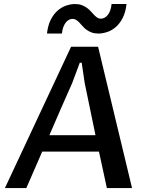

<svg xmlns="http://www.w3.org/2000/svg" viewBox="-20 -952 751 972"><path d="M481 -184.6H193.8L113.3 0H4.9L339.8 -715.3H476.6L648.4 0H521ZM463.4 -267.6 408.7 -532.2 393.6 -634.3H383.8L345.7 -532.2Q315.9 -465.8 287.4 -400.1Q258.8 -334.5 230 -267.6ZM478 -782.2Q458 -782.2 443.4 -787.8Q428.7 -793.5 417.7 -801.5Q406.7 -809.6 398.4 -819.3Q390.1 -829.1 382.3 -837.2Q374.5 -845.2 366.2 -850.8Q357.9 -856.4 347.2 -856.4Q337.9 -856.4 329.1 -851.8Q320.3 -847.2 313 -837.9Q305.7 -828.6 300.5 -814.7Q295.4 -800.8 293.5 -782.2H217.8Q222.7 -824.7 237.5 -853.3Q252.4 -881.8 272.7 -899.2Q293 -916.5 316.2 -924.1Q339.4 -931.6 359.9 -931.6Q379.4 -931.6 394 -926Q408.7 -920.4 419.9 -912.4Q431.2 -904.3 439.7 -894.5Q448.2 -884.8 456.1 -876.7Q463.9 -868.7 471.9 -863Q480 -857.4 489.7 -857.4Q510.3 -857.4 525.6 -876.2Q541 -895 544.9 -931.6H620.6Q615.7 -889.2 600.8 -860.6Q585.9 -832 565.7 -814.7Q545.4 -797.4 522.2 -789.8Q499 -782.2 478 -782.2Z"/></svg>

Font: Proza Libre
Style: Medium Italic
Weight: 500
Designer: Jasper de Waard
Foundry: Jasper de Waard
Version: Version 1.000; ttfautohint (v1.4.1.8-43bc)